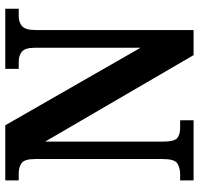

<svg xmlns="http://www.w3.org/2000/svg" viewBox="-33 -721 754 728"><g transform="rotate(-90 344.0 -357.0)"><path d="M24 0V-51H46Q73 -51 89 -62Q105 -73 105 -117V-601Q105 -642 89 -652.5Q73 -663 52 -663H24V-714H233L527 -201V-601Q527 -639 512 -651Q497 -663 475 -663H447V-714H675V-663H647Q623 -663 608.5 -650Q594 -637 594 -597V0H499L171 -563V-117Q171 -73 184.5 -62Q198 -51 223 -51H252V0Z"/></g></svg>

Font: Noto Serif Lao Condensed
Style: Bold
Weight: 700
Width: 3
Designer: Monotype Design Team
Foundry: Monotype Imaging Inc.
Version: Version 2.003; ttfautohint (v1.8.4.7-5d5b)